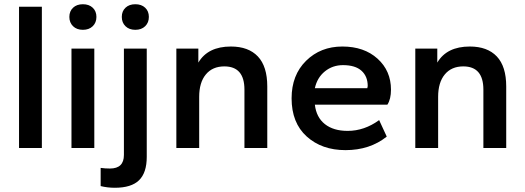

<svg xmlns="http://www.w3.org/2000/svg" viewBox="-20 -700 2484 908"><path d="M178 0H70V-668H178Z M426 0H318V-470H426ZM418.5 -576Q401 -559 372 -559Q343 -559 325.5 -576Q308 -593 308 -620Q308 -647 325.5 -663.5Q343 -680 372 -680Q401 -680 418.5 -663.5Q436 -647 436 -620Q436 -593 418.5 -576Z M523 188Q488 188 456 180V94Q477 97 500 97Q566 97 566 33V-470H674V42Q674 117 637.5 152.5Q601 188 523 188ZM666.5 -576Q649 -559 620 -559Q591 -559 573.5 -576Q556 -593 556 -620Q556 -647 573.5 -663.5Q591 -680 620 -680Q649 -680 666.5 -663.5Q684 -647 684 -620Q684 -593 666.5 -576Z M1244 0H1136V-276Q1136 -386 1041 -386Q985 -386 953.5 -348Q922 -310 922 -242V0H814V-470H918V-404Q963 -480 1072 -480Q1155 -480 1199.5 -433Q1244 -386 1244 -291Z M1614 10Q1502 10 1430.5 -54.5Q1359 -119 1359 -235Q1359 -345 1427.5 -412.5Q1496 -480 1599 -480Q1702 -480 1765.5 -422.5Q1829 -365 1829 -276Q1829 -231 1812 -205H1469Q1476 -145 1516.5 -113Q1557 -81 1624 -81Q1703 -81 1773 -132L1809 -54Q1729 10 1614 10ZM1602 -392Q1553 -392 1516.5 -362.5Q1480 -333 1469 -283H1717Q1719 -291 1719 -293Q1719 -339 1689.5 -365.5Q1660 -392 1602 -392Z M2374 0H2266V-276Q2266 -386 2171 -386Q2115 -386 2083.5 -348Q2052 -310 2052 -242V0H1944V-470H2048V-404Q2093 -480 2202 -480Q2285 -480 2329.5 -433Q2374 -386 2374 -291Z"/></svg>

Font: Celebes SemiBold
Style: Regular
Weight: 600
Designer: Anugrah Pasau
Foundry: Lafontype
Version: Version 1.000